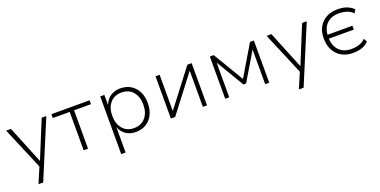

<svg xmlns="http://www.w3.org/2000/svg" viewBox="-17 -1211 4162 2102"><g transform="rotate(-20 2063.5 -160.0)"><path d="M174 180 258 -17V20L42 -492H98L276 -55H277L456 -492H510L229 180Z M766 0V-447H569V-492H1014V-447H817V0Z M1138 180V-492H1186V-380H1189Q1211 -437 1259.5 -468.5Q1308 -500 1373 -500Q1442 -500 1493.5 -468.5Q1545 -437 1574 -380Q1603 -323 1603 -246Q1603 -170 1574.5 -112.5Q1546 -55 1494 -23.5Q1442 8 1373 8Q1308 8 1260.5 -23.5Q1213 -55 1191 -111H1189V180ZM1369 -39Q1453 -39 1502 -96Q1551 -153 1551 -247Q1551 -340 1502.5 -396.5Q1454 -453 1370 -453Q1286 -453 1237.5 -396.5Q1189 -340 1189 -247Q1189 -153 1237.5 -96Q1286 -39 1369 -39Z M1782 0V-492H1830V-70L2153 -492H2203V0H2155V-423H2156L1832 0Z M2415 0V-492H2460L2672 -137L2883 -492H2928V0H2881V-404L2687 -79H2656L2462 -404V0Z M3208 180 3292 -17V20L3076 -492H3132L3310 -55H3311L3490 -492H3544L3263 180Z M3901 8Q3827 8 3771.5 -24Q3716 -56 3685 -114Q3654 -172 3654 -250Q3654 -328 3685 -383.5Q3716 -439 3772 -469.5Q3828 -500 3903 -500Q3973 -500 4018.5 -480Q4064 -460 4088 -433L4066 -394Q4035 -426 3993.5 -439.5Q3952 -453 3901 -453Q3836 -453 3793 -427Q3750 -401 3729 -358Q3708 -315 3706 -262L3696 -275H3997V-230H3696L3706 -243Q3707 -181 3730 -134.5Q3753 -88 3796.5 -63.5Q3840 -39 3901 -39Q3954 -39 3994 -52.5Q4034 -66 4065 -97L4087 -59Q4071 -39 4044 -23.5Q4017 -8 3981.5 0Q3946 8 3901 8Z"/></g></svg>

Font: Nunito Sans 7pt ExtraLight
Style: Regular
Weight: 250
Designer: Vernon Adams
Foundry: Vernon Adams
Version: Version 3.101;gftools[0.9.27]